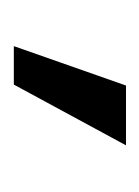

<svg xmlns="http://www.w3.org/2000/svg" viewBox="19 -28 207 286"><g transform="rotate(-90 123.0 114.5)"><path d="M138.1 198.2H49L139.5 31.1H196.8Z"/></g></svg>

Font: Pretendard Variable
Style: Regular
Weight: 400
Designer: Base glyphs from Inter by Rasmus Andersson; Hangul glyphs from Noto Sans CJK(Source Han Sans) by Jang Soo-young and Kang
Foundry: Kil Hyung-jin
Version: Version 1.100;FEAKit 1.0